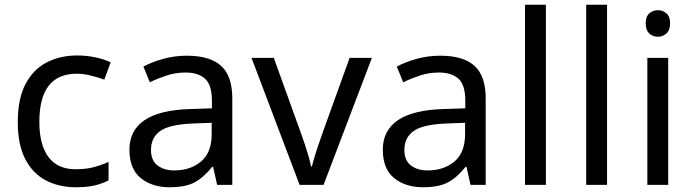

<svg xmlns="http://www.w3.org/2000/svg" viewBox="-20 -780 2924 810"><path d="M300 10Q229 10 173.5 -19Q118 -48 86.5 -109Q55 -170 55 -265Q55 -364 88 -426Q121 -488 177.5 -517Q234 -546 306 -546Q347 -546 385 -537.5Q423 -529 447 -517L420 -444Q396 -453 364 -461Q332 -469 304 -469Q146 -469 146 -266Q146 -169 184.5 -117.5Q223 -66 299 -66Q343 -66 376.5 -75Q410 -84 438 -97V-19Q411 -5 378.5 2.5Q346 10 300 10Z M768 -545Q866 -545 913 -502Q960 -459 960 -365V0H896L879 -76H875Q840 -32 801.5 -11Q763 10 695 10Q622 10 574 -28.5Q526 -67 526 -149Q526 -229 589 -272.5Q652 -316 783 -320L874 -323V-355Q874 -422 845 -448Q816 -474 763 -474Q721 -474 683 -461.5Q645 -449 612 -433L585 -499Q620 -518 668 -531.5Q716 -545 768 -545ZM794 -259Q694 -255 655.5 -227Q617 -199 617 -148Q617 -103 644.5 -82Q672 -61 715 -61Q783 -61 828 -98.5Q873 -136 873 -214V-262Z M1244 0 1041 -536H1135L1249 -220Q1257 -198 1266 -171Q1275 -144 1282 -119.5Q1289 -95 1292 -78H1296Q1300 -95 1307.5 -120Q1315 -145 1324.5 -172Q1334 -199 1341 -220L1455 -536H1549L1345 0Z M1837 -545Q1935 -545 1982 -502Q2029 -459 2029 -365V0H1965L1948 -76H1944Q1909 -32 1870.5 -11Q1832 10 1764 10Q1691 10 1643 -28.5Q1595 -67 1595 -149Q1595 -229 1658 -272.5Q1721 -316 1852 -320L1943 -323V-355Q1943 -422 1914 -448Q1885 -474 1832 -474Q1790 -474 1752 -461.5Q1714 -449 1681 -433L1654 -499Q1689 -518 1737 -531.5Q1785 -545 1837 -545ZM1863 -259Q1763 -255 1724.5 -227Q1686 -199 1686 -148Q1686 -103 1713.5 -82Q1741 -61 1784 -61Q1852 -61 1897 -98.5Q1942 -136 1942 -214V-262Z M2283 0H2195V-760H2283Z M2541 0H2453V-760H2541Z M2756 -737Q2776 -737 2791.5 -723.5Q2807 -710 2807 -681Q2807 -653 2791.5 -639Q2776 -625 2756 -625Q2734 -625 2719 -639Q2704 -653 2704 -681Q2704 -710 2719 -723.5Q2734 -737 2756 -737ZM2799 -536V0H2711V-536Z"/></svg>

Font: Noto Sans Linear A
Style: Regular
Weight: 400
Designer: Monotype Design Team
Foundry: Monotype Imaging Inc.
Version: Version 2.002; ttfautohint (v1.8.4.7-5d5b)